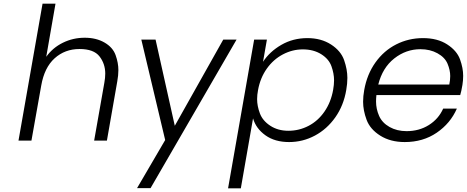

<svg xmlns="http://www.w3.org/2000/svg" viewBox="-20 -760 2524 1038"><path d="M438 -556Q500 -556 545 -530Q590 -504 605 -462Q620 -420 620 -381Q620 -353 614 -320L558 0H489L544 -312Q549 -339 549 -362Q549 -415 518 -455Q487 -495 410 -495Q331 -495 275.5 -445Q220 -395 203 -298L150 0H80L210 -740H280L230 -453Q265 -502 320 -529Q375 -556 438 -556Z M1259 -546 794 257H721L873 -3L744 -546H821L925 -80L1187 -546Z M1402 -426Q1438 -481 1501 -517.5Q1564 -554 1642 -554Q1716 -554 1769.5 -519.5Q1823 -485 1840.5 -434.5Q1858 -384 1858 -339Q1858 -308 1852 -274Q1838 -190 1793 -126Q1748 -62 1682.5 -27Q1617 8 1543 8Q1466 8 1415 -28.5Q1364 -65 1348 -120L1282 258H1213L1354 -546H1423ZM1781 -274Q1786 -302 1786 -326Q1786 -362 1772 -401.5Q1758 -441 1716.5 -467Q1675 -493 1617 -493Q1561 -493 1509.5 -466Q1458 -439 1422.5 -389Q1387 -339 1375 -273Q1370 -247 1370 -224Q1370 -187 1385 -147Q1400 -107 1441.5 -80Q1483 -53 1539 -53Q1597 -53 1648 -79.5Q1699 -106 1734 -156.5Q1769 -207 1781 -274Z M2480 -301Q2474 -265 2468 -246H2015Q2013 -228 2013 -211Q2013 -171 2029.5 -133.5Q2046 -96 2086 -73.5Q2126 -51 2178 -51Q2246 -51 2298.5 -84Q2351 -117 2376 -173H2450Q2415 -93 2341 -42.5Q2267 8 2168 8Q2091 8 2036 -26.5Q1981 -61 1962 -112Q1943 -163 1943 -210Q1943 -240 1949 -273Q1964 -358 2009.5 -422Q2055 -486 2122 -520Q2189 -554 2267 -554Q2345 -554 2397.5 -520Q2450 -486 2467 -439Q2484 -392 2484 -350Q2484 -326 2480 -301ZM2409 -303Q2414 -327 2414 -349Q2414 -381 2399.5 -415.5Q2385 -450 2345 -472Q2305 -494 2253 -494Q2175 -494 2111.5 -444Q2048 -394 2025 -303Z"/></svg>

Font: Fz Poppins Light
Style: Italic
Weight: 300
Italic angle: -10°
Designer: Ninad Kale (Devanagari), Jonny Pinhorn (Latin)
Foundry: Indian Type Foundry
Version: Vit hóa bi Vntype.Com & FontZin.Com